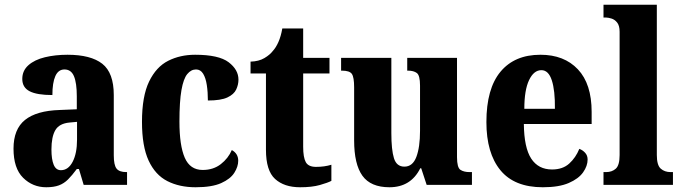

<svg xmlns="http://www.w3.org/2000/svg" viewBox="-20 -780 2875 810"><path d="M175 10Q118 10 77.5 -30Q37 -70 37 -153Q37 -235 85.5 -274Q134 -313 232 -316L304 -319V-374Q304 -430 292 -458.5Q280 -487 252 -487Q226 -487 213.5 -459Q201 -431 201 -379Q136 -379 105 -395Q74 -411 74 -447Q74 -482 100 -505Q126 -528 169.5 -538.5Q213 -549 265 -549Q363 -549 411.5 -511Q460 -473 460 -379V-125Q460 -84 471.5 -69Q483 -54 513 -54H516V0H333L313 -67H304Q284 -40 267 -23Q250 -6 228.5 2Q207 10 175 10ZM237 -62Q268 -62 286.5 -97.5Q305 -133 305 -191V-266L273 -263Q230 -259 213.5 -231Q197 -203 197 -149Q197 -108 206.5 -85Q216 -62 237 -62Z M805 10Q737 10 686 -16Q635 -42 607 -102.5Q579 -163 579 -266Q579 -374 609 -436Q639 -498 689.5 -523.5Q740 -549 803 -549Q903 -549 944.5 -517.5Q986 -486 986 -444Q986 -423 976.5 -402.5Q967 -382 939.5 -369Q912 -356 857 -356Q857 -391 852.5 -421Q848 -451 837 -469Q826 -487 807 -487Q786 -487 770 -467.5Q754 -448 745.5 -400Q737 -352 737 -267Q737 -166 759.5 -114.5Q782 -63 835 -63Q880 -63 911.5 -87.5Q943 -112 958 -147Q985 -132 985 -102Q985 -77 968.5 -51Q952 -25 913 -7.5Q874 10 805 10Z M1246 10Q1179 10 1140.5 -25Q1102 -60 1102 -148V-470H1037V-520Q1072 -521 1095.5 -535Q1119 -549 1131 -565Q1144 -579 1154.5 -602.5Q1165 -626 1171 -660H1259V-536H1370V-470H1259V-161Q1259 -116 1270 -96Q1281 -76 1313 -76Q1349 -76 1378 -85V-17Q1363 -9 1329.5 0.5Q1296 10 1246 10Z M1623 10Q1544 10 1509 -38.5Q1474 -87 1474 -188V-411Q1474 -454 1464.5 -468Q1455 -482 1422 -482H1419V-536H1631V-219Q1631 -148 1642 -112.5Q1653 -77 1686 -77Q1721 -77 1736.5 -118Q1752 -159 1752 -228V-419Q1752 -462 1738.5 -472Q1725 -482 1701 -482H1698V-536H1908V-117Q1908 -73 1922.5 -63.5Q1937 -54 1961 -54H1971V0H1780L1757 -70H1753Q1713 10 1623 10Z M2270 10Q2150 10 2091 -62Q2032 -134 2032 -265Q2032 -406 2091.5 -477.5Q2151 -549 2260 -549Q2360 -549 2418 -487.5Q2476 -426 2476 -308V-257H2190Q2191 -157 2221 -111Q2251 -65 2309 -65Q2354 -65 2381.5 -90Q2409 -115 2424 -152Q2438 -147 2448.5 -135.5Q2459 -124 2459 -107Q2459 -80 2440 -53Q2421 -26 2379.5 -8Q2338 10 2270 10ZM2321 -321Q2322 -398 2308 -441Q2294 -484 2264 -484Q2232 -484 2212 -442Q2192 -400 2192 -321Z M2526 0V-54H2537Q2562 -54 2578 -68.5Q2594 -83 2594 -126V-646Q2594 -672 2583.5 -685Q2573 -698 2559 -702Q2545 -706 2537 -706H2526V-760H2751V-126Q2751 -83 2767.5 -68.5Q2784 -54 2809 -54H2819V0Z"/></svg>

Font: Noto Serif Hebrew Condensed ExtraBold
Style: Regular
Weight: 800
Width: 3
Designer: Monotype Design Team
Foundry: Monotype Imaging Inc.
Version: Version 2.004; ttfautohint (v1.8.4.7-5d5b)